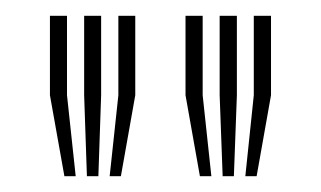

<svg xmlns="http://www.w3.org/2000/svg" viewBox="-20 -820 406 243"><path d="M118.8 -597 129.8 -699.5V-800H151.2V-699.5L133 -597ZM61.5 -597 43.2 -699.5V-800H64.8V-699.5L75.8 -597ZM90 -597 86.5 -699.5V-800H108V-699.5L104.5 -597ZM290.5 -597 301.2 -699.5V-800H323V-699.5L304.8 -597ZM233 -597 214.8 -699.5V-800H236.5V-699.5L247.5 -597ZM261.8 -597 258 -699.5V-800H279.8V-699.5L276 -597Z"/></svg>

Font: Big Shoulders Inline Display
Style: Bold
Weight: 700
Designer: Patric King
Foundry: XO Type Co
Version: Version 1.000